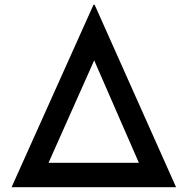

<svg xmlns="http://www.w3.org/2000/svg" viewBox="-20 -775 777 795"><path d="M28 0 367 -755H372L709 0ZM555 -101 370 -525 181 -101Z"/></svg>

Font: Reem Kufi Ink
Style: Regular
Weight: 400
Designer: Khaled Hosny
Version: Version 1.7